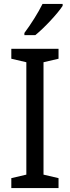

<svg xmlns="http://www.w3.org/2000/svg" viewBox="-20 -964 358 984"><path d="M301 -934V-944H198C176 -899 138 -839 105 -795V-784H161C206 -820 276 -895 301 -934ZM280 0V-51L203 -69V-645L280 -663V-714H38V-663L115 -645V-69L38 -51V0Z"/></svg>

Font: Noto Sans Armenian SemiCondensed
Style: Regular
Weight: 400
Width: 4
Designer: Monotype Design Team
Foundry: Monotype Imaging Inc.
Version: Version 2.008